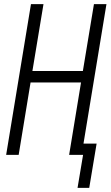

<svg xmlns="http://www.w3.org/2000/svg" viewBox="-20 -755 540 936"><path d="M415 161H358L385 0H317L375 -353H129L71 0H10L131 -735H192L138 -409H384L438 -735H499L387 -55H451Z"/></svg>

Font: Iosevka Term Curly Light
Style: Italic
Weight: 300
Italic angle: -9°
Designer: Belleve Invis
Foundry: Belleve Invis
Version: Version 32.3.0